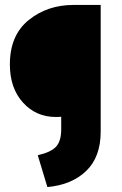

<svg xmlns="http://www.w3.org/2000/svg" viewBox="-20 -708 493 778"><path d="M172 50 133 -79Q186 -91 207 -113.5Q228 -136 228 -184V-235Q221 -234 206 -234Q126 -234 73 -292.5Q20 -351 20 -447Q20 -565 96 -626.5Q172 -688 278 -688H388V-175Q388 -72 329.5 -15.5Q271 41 172 50Z"/></svg>

Font: Roundo
Style: Bold
Weight: 700
Designer: Namrata Goyal (Gurmukhi), Shiva Nallaperumal (Latin)
Foundry: Indian Type Foundry
Version: Version 1.000;PS 1.0;hotconv 1.0.88;makeotf.lib2.5.647800